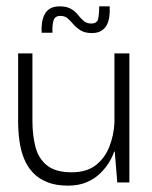

<svg xmlns="http://www.w3.org/2000/svg" viewBox="-20 -574 478 604"><path d="M194 10Q156 10 128.5 -1Q101 -12 83 -31.5Q65 -51 55 -76.5Q45 -102 41 -132Q37 -162 37 -194V-406H82V-194Q82 -149 91.5 -112Q101 -75 128 -53.5Q155 -32 205 -32Q253 -32 281.5 -54.5Q310 -77 324 -112.5Q338 -148 340 -188V-406H387V0H349L341 -97H339Q334 -81 323 -63Q312 -45 294.5 -28Q277 -11 252 -0.5Q227 10 194 10ZM111 -471Q110 -487 112 -501.5Q114 -516 120 -528Q126 -540 137.5 -547Q149 -554 168 -554Q190 -554 203.5 -546Q217 -538 225.5 -527Q234 -516 243.5 -508Q253 -500 267 -500Q285 -500 288.5 -514Q292 -528 292 -554H325Q326 -538 324 -522.5Q322 -507 316 -495.5Q310 -484 298.5 -477Q287 -470 269 -470Q247 -470 233.5 -478.5Q220 -487 211 -497.5Q202 -508 193 -516Q184 -524 170 -524Q153 -524 148.5 -510Q144 -496 145 -471Z"/></svg>

Font: Darker Grotesque
Style: Regular
Weight: 400
Designer: Gabriel Lam
Foundry: TypeRant
Version: Version 1.000;gftools[0.9.28]